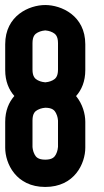

<svg xmlns="http://www.w3.org/2000/svg" viewBox="-28 -737 412 757"><path d="M308.3 -154.6V-256.5C308.3 -288.1 297.6 -327 271.9 -358.2C293.7 -382.5 308.3 -416.3 308.3 -460.6V-562.5C308.3 -675.8 213.5 -717.2 150.4 -717.2C87.3 -717.2 -7.5 -675.8 -7.5 -562.5V-460.6C-7.5 -416.5 7 -382.9 28.6 -358.5C7 -334.2 -7.5 -300.6 -7.5 -256.5V-154.6C-7.5 -92.7 34.8 0.1 150.4 0.1C266.1 0.1 308.3 -92.8 308.3 -154.6ZM108.3 -128.2C101.2 -141.1 100.2 -156.2 100.1 -158.4V-261.9C100.1 -290.6 111 -298.8 120.8 -304C133.7 -311.1 149.1 -312.1 150.6 -312.2C179.2 -312.1 187.3 -301.3 192.5 -291.5C199.8 -278 200.6 -263.2 200.7 -261.7V-158.3L200.7 -158C200.5 -155.2 199.2 -140.5 192.5 -128.2C187.2 -118.5 179.1 -107.5 150.4 -107.5C121.7 -107.5 113.5 -118.4 108.3 -128.2ZM180 -420.6C167.9 -414 153.6 -412.6 150.5 -412.4C147 -412.7 132.9 -414 120.8 -420.6C111.1 -425.9 100.1 -434 100.1 -462.7V-566.8C100.1 -595.5 111 -603.6 120.8 -608.9C133 -615.5 147.5 -616.9 150.4 -617.1C153.3 -616.9 167.8 -615.6 180 -608.9C189.7 -603.6 200.7 -595.5 200.7 -566.8V-462.7C200.7 -434 189.8 -425.9 180 -420.6Z"/></svg>

Font: Cactron
Style: Bold
Weight: 900
Version: Version 1.0